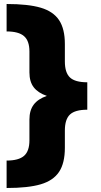

<svg xmlns="http://www.w3.org/2000/svg" viewBox="-20 -746 506 959"><path d="M416 -335V-245V-198Q355 -198 329.5 -174Q304 -150 304 -94V-8Q304 69 275 112.5Q246 156 183.5 174.5Q121 193 13 193V56Q73 56 100 32.5Q127 9 127 -45V-149Q127 -195 148.5 -223.5Q170 -252 214 -267Q170 -282 148.5 -310Q127 -338 127 -384V-489Q127 -542 100 -565.5Q73 -589 13 -589V-726Q121 -726 183.5 -707.5Q246 -689 275 -645.5Q304 -602 304 -526V-439Q304 -383 329.5 -359Q355 -335 416 -335Z"/></svg>

Font: Work Sans Black
Style: Regular
Weight: 900
Designer: Wei Huang
Foundry: Wei Huang
Version: Version 1.500